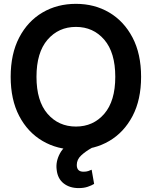

<svg xmlns="http://www.w3.org/2000/svg" viewBox="-20 -757 777 984"><path d="M369.1 9.8Q273.4 9.8 197.8 -34.7Q122.1 -79.1 78.4 -162.6Q34.7 -246.1 34.7 -363.3Q34.7 -481 78.4 -564.7Q122.1 -648.4 197.8 -692.9Q273.4 -737.3 369.1 -737.3Q464.4 -737.3 539.8 -692.9Q615.2 -648.4 659.2 -564.7Q703.1 -481 703.1 -363.3Q703.1 -245.6 659.2 -162.1Q615.2 -78.6 539.8 -34.4Q464.4 9.8 369.1 9.8ZM369.1 -108.4Q458 -108.4 514.4 -173.8Q570.8 -239.3 570.8 -363.3Q570.8 -487.8 514.4 -553.5Q458 -619.1 369.1 -619.1Q280.3 -619.1 223.6 -553.5Q167 -487.8 167 -363.3Q167 -239.3 223.6 -173.8Q280.3 -108.4 369.1 -108.4ZM383.3 207Q336.9 207 306.2 182.9Q275.4 158.7 270.5 113.3Q264.6 71.8 286.9 29.8Q309.1 -12.2 363.8 -36.6L451.2 0.5Q418.5 18.6 396 39.6Q373.5 60.5 373.5 88.4Q373.5 123.5 408.7 123Q422.4 123 432.4 119.6Q442.4 116.2 449.7 112.8L462.4 185.5Q449.7 193.4 429.7 200.2Q409.7 207 383.3 207Z"/></svg>

Font: Inter Tight SemiBold
Style: Regular
Weight: 600
Designer: Rasmus Andersson
Foundry: rsms
Version: Version 3.004; ttfautohint (v1.8.4.7-5d5b)